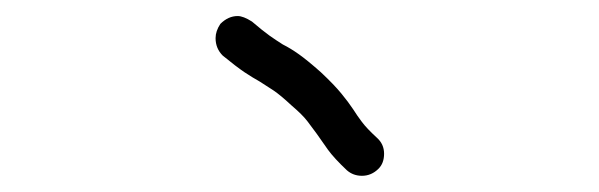

<svg xmlns="http://www.w3.org/2000/svg" viewBox="-20 -676 740 237"><path d="M416 -541Q420.9 -533.2 426.8 -525.4Q432.6 -517.6 445.3 -505.9Q454.1 -498 454.1 -486.3Q454.1 -474.6 447.3 -467.8Q438.5 -459 426.8 -459Q416 -459 408.2 -465.8Q392.6 -480.5 384.8 -491.2Q377 -502 371.1 -510.7Q365.2 -518.6 359.4 -526.4Q353.5 -534.2 339.8 -545.9Q326.2 -558.6 317.4 -564.5Q308.6 -570.3 300.8 -575.2Q292 -580.1 281.7 -586.9Q271.5 -593.8 254.9 -607.4Q246.1 -616.2 246.1 -628.9Q246.1 -637.7 252 -646.5Q261.7 -656.2 273.4 -656.2Q280.3 -656.2 291 -649.4Q304.7 -637.7 313 -631.8Q321.3 -626 329.1 -621.1Q338.9 -616.2 349.1 -608.9Q359.4 -601.6 376 -586.9Q392.6 -571.3 401.4 -560.5Q410.2 -549.8 416 -541Z"/></svg>

Font: Coming Soon
Style: Regular
Weight: 400
Designer: Dathan Boardman
Foundry: Open Window
Version: Version 1.002